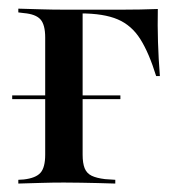

<svg xmlns="http://www.w3.org/2000/svg" viewBox="-20 -435 423 455"><path d="M87.1 -207.3V-346Q87.1 -376.6 75.8 -389.1Q64.5 -401.6 36.3 -404L23.4 -405.6V-414.5Q53.2 -413.7 78.6 -412.9Q104 -412.1 131.5 -412.1H130.6L175.8 -411.3V-207.3ZM130.6 -403.2V-412.1H171H270.2Q290.3 -412.1 312.1 -412.5Q333.9 -412.9 354 -413.7Q353.2 -375 354.4 -335.5Q355.6 -296 358.9 -254.8H350Q333.1 -309.7 312.5 -342.3Q291.9 -375 258.9 -389.1Q225.8 -403.2 171 -403.2ZM131.5 -2.4Q104 -2.4 78.6 -1.6Q53.2 -0.8 23.4 0V-8.9L36.3 -9.7Q64.5 -12.9 75.8 -25.4Q87.1 -37.9 87.1 -68.5V-207.3H175.8V-68.5Q175.8 -48.4 180.6 -36.3Q185.5 -24.2 197.2 -18.5Q208.9 -12.9 229 -10.5L253.2 -8.9V0Q231.5 -0.8 211.3 -1.2Q191.1 -1.6 171.8 -2Q152.4 -2.4 131.5 -2.4ZM8.9 -200V-208.9H265.3V-200Z"/></svg>

Font: Playfair 144pt SemiCondensed Medium
Style: Regular
Weight: 500
Width: 4
Designer: Claus Eggers Sørensen
Foundry: Claus Eggers Sørensen
Version: Version 2.203